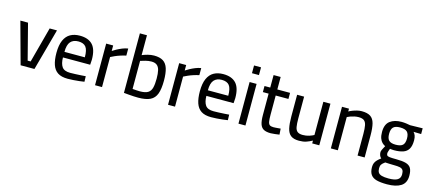

<svg xmlns="http://www.w3.org/2000/svg" viewBox="-64 -1355 5003 2228"><g transform="rotate(15 2437.0 -241.0)"><path d="M160 0 23 -500H115L225 -73H261L375 -500H463L326 0Z M727 10Q651 10 607 -19Q563 -48 543.5 -105Q524 -162 524 -247Q524 -341 550 -399Q576 -457 623.5 -483.5Q671 -510 737 -510Q839 -510 890.5 -454.5Q942 -399 942 -277L938 -215H611Q612 -141 639 -102.5Q666 -64 737 -64Q765 -64 799 -65.5Q833 -67 866.5 -69Q900 -71 923 -73L925 -7Q901 -3 866 1Q831 5 794.5 7.5Q758 10 727 10ZM611 -282H856Q856 -370 828 -405.5Q800 -441 737 -441Q676 -441 643.5 -404Q611 -367 611 -282Z M1054 0V-500H1138V-434Q1157 -447 1185.5 -462.5Q1214 -478 1248 -492Q1282 -506 1316 -511V-426Q1283 -419 1249 -408Q1215 -397 1186 -384Q1157 -371 1138 -361V0Z M1574 10Q1552 10 1520.5 8.5Q1489 7 1457 4Q1425 1 1401 -1V-716H1486V-477Q1510 -488 1550.5 -499Q1591 -510 1628 -510Q1697 -510 1737.5 -484.5Q1778 -459 1795.5 -403Q1813 -347 1813 -258Q1813 -158 1791.5 -99.5Q1770 -41 1718 -15.5Q1666 10 1574 10ZM1573 -66Q1639 -66 1671 -86Q1703 -106 1714 -148.5Q1725 -191 1725 -258Q1725 -320 1715.5 -359Q1706 -398 1682 -416.5Q1658 -435 1617 -435Q1582 -435 1545.5 -425.5Q1509 -416 1486 -408V-71Q1507 -69 1533.5 -67.5Q1560 -66 1573 -66Z M1931 0V-500H2015V-434Q2034 -447 2062.5 -462.5Q2091 -478 2125 -492Q2159 -506 2193 -511V-426Q2160 -419 2126 -408Q2092 -397 2063 -384Q2034 -371 2015 -361V0Z M2450 10Q2374 10 2330 -19Q2286 -48 2266.5 -105Q2247 -162 2247 -247Q2247 -341 2273 -399Q2299 -457 2346.5 -483.5Q2394 -510 2460 -510Q2562 -510 2613.5 -454.5Q2665 -399 2665 -277L2661 -215H2334Q2335 -141 2362 -102.5Q2389 -64 2460 -64Q2488 -64 2522 -65.5Q2556 -67 2589.5 -69Q2623 -71 2646 -73L2648 -7Q2624 -3 2589 1Q2554 5 2517.5 7.5Q2481 10 2450 10ZM2334 -282H2579Q2579 -370 2551 -405.5Q2523 -441 2460 -441Q2399 -441 2366.5 -404Q2334 -367 2334 -282Z M2777 0V-500H2861V0ZM2777 -606V-699H2861V-606Z M3166 11Q3114 11 3083 -5Q3052 -21 3038.5 -60.5Q3025 -100 3025 -172V-427H2956V-500H3025V-650H3110V-500H3263V-427H3110V-196Q3110 -145 3114.5 -116.5Q3119 -88 3133.5 -76.5Q3148 -65 3179 -65Q3189 -65 3204.5 -66Q3220 -67 3236.5 -68.5Q3253 -70 3265 -71L3270 0Q3248 3 3217.5 7Q3187 11 3166 11Z M3506 10Q3442 10 3407.5 -16Q3373 -42 3360.5 -97.5Q3348 -153 3348 -239V-500H3432V-240Q3432 -176 3438.5 -138Q3445 -100 3466.5 -83Q3488 -66 3530 -66Q3572 -66 3607 -77.5Q3642 -89 3663 -101V-500H3748V0H3663V-34Q3631 -16 3594 -3Q3557 10 3506 10Z M3887 0V-500H3971V-466Q3988 -476 4013.5 -486Q4039 -496 4067.5 -503Q4096 -510 4122 -510Q4191 -510 4228 -485.5Q4265 -461 4279 -407Q4293 -353 4293 -264V0H4208V-261Q4208 -324 4200.5 -362Q4193 -400 4171.5 -417Q4150 -434 4105 -434Q4081 -434 4055.5 -428.5Q4030 -423 4008 -415Q3986 -407 3971 -399V0Z M4623 234Q4545 234 4497 221Q4449 208 4426.5 175Q4404 142 4404 85Q4404 56 4413 35.5Q4422 15 4439 -2.5Q4456 -20 4482 -39Q4469 -49 4461.5 -67.5Q4454 -86 4454 -109Q4454 -120 4466 -144.5Q4478 -169 4489 -188Q4468 -198 4450.5 -215.5Q4433 -233 4422 -263Q4411 -293 4411 -339Q4411 -431 4463.5 -470.5Q4516 -510 4601 -510Q4628 -510 4658 -506Q4688 -502 4705 -498L4856 -501V-432L4764 -434Q4778 -420 4787 -397.5Q4796 -375 4796 -339Q4796 -273 4774 -236Q4752 -199 4708.5 -184Q4665 -169 4599 -169Q4592 -169 4575.5 -170.5Q4559 -172 4551 -173Q4546 -160 4540 -142.5Q4534 -125 4534 -119Q4534 -100 4541 -90.5Q4548 -81 4574 -78Q4600 -75 4655 -75Q4726 -75 4769 -63Q4812 -51 4830.5 -19.5Q4849 12 4849 72Q4849 158 4789.5 196Q4730 234 4623 234ZM4623 164Q4696 164 4730 143.5Q4764 123 4764 77Q4764 42 4752.5 25.5Q4741 9 4715 3.5Q4689 -2 4645 -2Q4635 -2 4619.5 -2.5Q4604 -3 4587.5 -3.5Q4571 -4 4557.5 -5Q4544 -6 4539 -6Q4509 15 4498 32Q4487 49 4487 77Q4487 108 4498.5 127Q4510 146 4540 155Q4570 164 4623 164ZM4601 -236Q4661 -236 4686 -259.5Q4711 -283 4711 -339Q4711 -395 4686 -419Q4661 -443 4601 -443Q4545 -443 4520.5 -419Q4496 -395 4496 -339Q4496 -283 4520.5 -259.5Q4545 -236 4601 -236Z"/></g></svg>

Font: Cairo Medium
Style: Regular
Weight: 500
Designer: Mohamed Gaber, Accademia di Belle Arti di Urbino
Foundry: Kief Type Foundry, Accademia di Belle Arti di Urbino
Version: Version 3.117